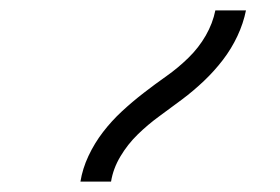

<svg xmlns="http://www.w3.org/2000/svg" viewBox="-20 -792 540 370"><path d="M135 -442Q139 -467 150.5 -491.5Q162 -516 178.5 -537.5Q195 -559 215 -577.5Q235 -596 257 -613Q279 -630 301 -645.5Q323 -661 343 -680.5Q363 -700 376.5 -723.5Q390 -747 395 -772H454Q449 -747 437.5 -722.5Q426 -698 409.5 -676.5Q393 -655 373 -636Q353 -617 331 -600.5Q309 -584 287 -568Q265 -552 245.5 -533Q226 -514 212 -490.5Q198 -467 194 -442Z"/></svg>

Font: Iosevka Light
Style: Italic
Weight: 300
Italic angle: -9°
Monospace: yes
Designer: Belleve Invis
Foundry: Belleve Invis
Version: Version 32.5.0; ttfautohint (v1.8.4)